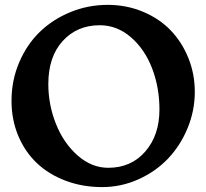

<svg xmlns="http://www.w3.org/2000/svg" viewBox="-20 -740 841 782"><path d="M26.9 -329.1Q26.9 -412.6 58.1 -485.8Q89.4 -559.1 142.1 -610.1Q194.8 -661.1 266.8 -690.7Q338.9 -720.2 418.5 -720.2Q495.6 -720.2 562.5 -692.1Q629.4 -664.1 675.3 -616.2Q721.2 -568.4 747.3 -503.4Q773.4 -438.5 773.4 -366.2Q773.4 -289.1 743.9 -217.8Q714.4 -146.5 664.1 -93.8Q613.8 -41 543.5 -9.5Q473.1 22 396 22Q315.4 22 246.6 -4.2Q177.7 -30.3 129.4 -76.4Q81.1 -122.6 54 -187.7Q26.9 -252.9 26.9 -329.1ZM420.9 -56.6Q514.2 -56.6 571.8 -123Q629.4 -189.5 629.4 -293.9Q629.4 -383.8 599.4 -461.9Q569.3 -540 512.9 -588.6Q456.5 -637.2 386.2 -637.2Q293.9 -637.2 235.4 -573Q176.8 -508.8 176.8 -397.5Q176.8 -312.5 208.3 -234.4Q239.7 -156.2 296.6 -106.4Q353.5 -56.6 420.9 -56.6Z"/></svg>

Font: Cooper* SemiBold
Style: Regular
Weight: 600
Designer: Owen Earl
Foundry: indestructible type*
Version: Version 0.001